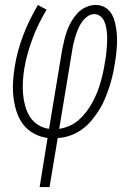

<svg xmlns="http://www.w3.org/2000/svg" viewBox="-20 -550 540 775"><path d="M140 205 172 7Q143 3 117 -11Q91 -25 73.5 -48Q56 -71 47 -99Q38 -127 34.5 -156.5Q31 -186 32.5 -217Q34 -248 39 -278Q44 -311 53 -344Q62 -377 74 -408.5Q86 -440 101 -470.5Q116 -501 133 -530L168 -511Q152 -484 137.5 -455Q123 -426 112 -396Q101 -366 92 -335Q83 -304 78 -273Q74 -248 72.5 -222Q71 -196 73 -171.5Q75 -147 81.5 -123Q88 -99 100.5 -79Q113 -59 133.5 -46Q154 -33 178 -30L231 -350Q235 -369 239.5 -388.5Q244 -408 251 -427Q258 -446 268.5 -464Q279 -482 293.5 -497.5Q308 -513 327.5 -521.5Q347 -530 366 -530Q384 -530 399.5 -522.5Q415 -515 425 -501.5Q435 -488 440.5 -471.5Q446 -455 448.5 -438Q451 -421 452 -403.5Q453 -386 452 -367.5Q451 -349 449 -331Q447 -313 444 -296Q440 -271 434.5 -246.5Q429 -222 421 -198Q413 -174 403 -150Q393 -126 379 -104Q365 -82 347.5 -61.5Q330 -41 308.5 -26Q287 -11 262.5 -2.5Q238 6 213 7L180 205ZM219 -30Q240 -33 260.5 -42Q281 -51 298 -66Q315 -81 329 -99.5Q343 -118 353.5 -137.5Q364 -157 372 -177Q380 -197 386 -218Q392 -239 396.5 -260Q401 -281 404 -302Q407 -316 408.5 -330Q410 -344 411 -358Q412 -372 412.5 -385.5Q413 -399 412 -412.5Q411 -426 408.5 -439.5Q406 -453 400.5 -465Q395 -477 384.5 -485Q374 -493 360 -493Q345 -493 332 -483Q319 -473 310 -460Q301 -447 295 -432.5Q289 -418 284.5 -403.5Q280 -389 276.5 -374Q273 -359 271 -344Z"/></svg>

Font: Iosevka Slab XLtObl
Style: Regular
Weight: 200
Italic angle: -9°
Monospace: yes
Designer: Belleve Invis
Foundry: Belleve Invis
Version: Version 11.1.1; ttfautohint (v1.8.3)